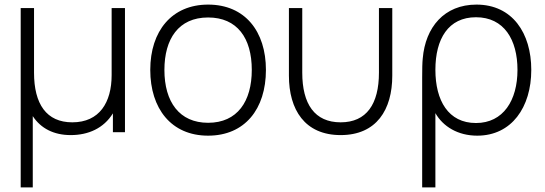

<svg xmlns="http://www.w3.org/2000/svg" viewBox="-20 -575 2370 835"><path d="M122.5 240V-70C157.5 -16.5 214 12.5 287.5 12.5C364 12.5 431 -17 471 -82V0H523.5V-540H465.5V-248.5C465.5 -129.5 412.5 -43 294.5 -43C182 -43 128 -122.5 128 -259V-540H70V240Z M885 15C1044.5 15 1136.5 -100.5 1136.5 -271C1136.5 -438 1046 -555 885 -555C727.5 -555 633.5 -440.5 633.5 -271C633.5 -103 724.5 15 885 15ZM885 -41C760 -41 695 -132 695 -271C695 -405 756 -499 885 -499C1011.5 -499 1075 -409.5 1075 -271C1075 -134.5 1012.5 -41 885 -41Z M1236.5 -246C1236.5 -98 1305.5 12.5 1461.5 12.5C1617.5 12.5 1686 -98 1686 -246V-540H1628V-259C1628 -122.5 1574 -43 1461.5 -43C1348.5 -43 1294.5 -122.5 1294.5 -259V-540H1236.5Z M1873.5 240V-83C1906.5 -25 1971 15 2055.5 15C2205 15 2290.5 -108.5 2290.5 -271C2290.5 -431 2208.5 -555 2052 -555C1912 -555 1830 -456.5 1818.5 -321C1816.5 -302 1816 -275 1816 -239V240ZM2050 -40C1929.5 -40 1873.5 -138 1873.5 -271.5C1873.5 -405.5 1929.5 -500 2050 -500C2172 -500 2230.5 -402.5 2230.5 -271C2230.5 -139 2169 -40 2050 -40Z"/></svg>

Font: Hauora Light
Style: Regular
Weight: 300
Designer: Wayne Shih
Foundry: WCYS
Version: Version 1.001;hotconv 1.0.109;makeotfexe 2.5.65596